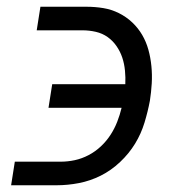

<svg xmlns="http://www.w3.org/2000/svg" viewBox="-20 -550 540 570"><path d="M13 0 24 -70H160Q181 -70 202 -74.5Q223 -79 243 -89.5Q263 -100 279.5 -115.5Q296 -131 308 -149.5Q320 -168 328 -188.5Q336 -209 341 -230H124L135 -300H352Q353 -320 351 -340.5Q349 -361 343 -379Q337 -397 326 -413Q315 -429 299.5 -440Q284 -451 264.5 -455.5Q245 -460 225 -460H89L100 -530H236Q262 -530 286.5 -526Q311 -522 333 -511Q355 -500 372.5 -483.5Q390 -467 402 -446.5Q414 -426 420.5 -402.5Q427 -379 429.5 -353.5Q432 -328 430.5 -302.5Q429 -277 425 -251Q419 -219 409 -186Q399 -153 381 -123.5Q363 -94 336.5 -69Q310 -44 279 -28.5Q248 -13 214.5 -6.5Q181 0 148 0Z"/></svg>

Font: Iosevka Curly Slab Oblique
Style: Regular
Weight: 400
Italic angle: -9°
Monospace: yes
Designer: Belleve Invis
Foundry: Belleve Invis
Version: Version 11.1.0; ttfautohint (v1.8.3)